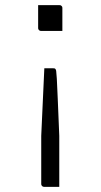

<svg xmlns="http://www.w3.org/2000/svg" viewBox="-20 -551 390 745"><path d="M152 -286H187Q190 -286 192 -285.5Q194 -285 195 -283Q197 -282 198 -275.5Q199 -269 200.5 -245Q202 -221 204 -169Q206 -117 210 -24V64Q210 92 210 118.5Q210 145 210 174Q195 174 180.5 174Q166 174 151 174Q148 174 145.5 172.5Q143 171 141.5 168.5Q140 166 140 163V-24Q142 -68 144 -111.5Q146 -155 148 -199Q150 -243 152 -286ZM128 -531Q143 -531 156.5 -531Q170 -531 183 -531Q196 -531 211 -531Q215 -531 217 -529.5Q219 -528 220.5 -526Q222 -524 222 -520V-431Q207 -431 194 -431Q181 -431 167.5 -431Q154 -431 139 -431Q136 -431 133.5 -432.5Q131 -434 129.5 -436.5Q128 -439 128 -442Z"/></svg>

Font: Recursive Light
Style: Regular
Weight: 300
Version: Version 1.085